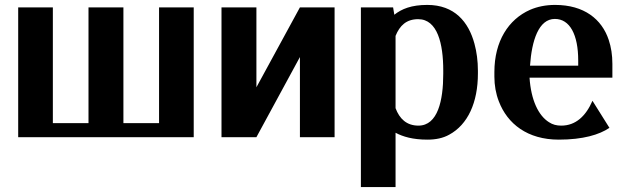

<svg xmlns="http://www.w3.org/2000/svg" viewBox="-20 -558 2536 781"><path d="M54 0H768V-528H627V-57H482V-528H340V-57H195V-528H54Z M881 0H1023L1200 -326V0H1341V-528H1200L1023 -203V-528H881Z M1448 203H1589V-18C1619 -2 1659 10 1719 10C1752 10 1782 4 1807 -10C1883 -51 1924 -141 1924 -259V-270C1924 -310 1919 -347 1910 -380C1886 -469 1829 -538 1718 -538C1654 -538 1614 -522 1584 -498L1579 -528H1448ZM1589 -118V-412C1606 -454 1633 -480 1681 -480C1760 -480 1783 -379 1783 -272V-257C1783 -150 1761 -47 1682 -47C1634 -47 1605 -75 1589 -118Z M1991 -246C1991 -211 1997 -177 2009 -146C2044 -54 2126 10 2253 10C2351 10 2418 -10 2459 -38L2390 -148C2363 -86 2322 -47 2263 -47C2244 -47 2228 -51 2213 -61C2170 -88 2140 -151 2134 -242H2471V-298C2471 -334 2466 -366 2456 -396C2428 -480 2356 -538 2238 -538C2200 -538 2166 -531 2136 -518C2048 -479 1991 -390 1991 -265ZM2136 -291C2143 -393 2171 -481 2237 -481C2298 -481 2332 -417 2332 -312V-291Z"/></svg>

Font: Aerodynamic
Style: Regular
Weight: 500
Designer: Google
Version: Version 2.000980; 2014